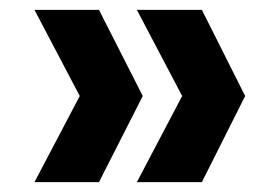

<svg xmlns="http://www.w3.org/2000/svg" viewBox="-20 -490 560 390"><path d="M181 -120H50L142 -295L50 -470H181L270 -295ZM390 -120H258L350 -295L258 -470H390L478 -295Z"/></svg>

Font: DM Sans 12pt ExtraBold
Style: Regular
Weight: 800
Version: Version 4.004;gftools[0.9.30]